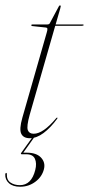

<svg xmlns="http://www.w3.org/2000/svg" viewBox="-45 -518 338 730"><path d="M127.5 -413.5 77 -419Q74 -419.5 74 -422Q74 -425 78 -425H134Q141.5 -425 144 -429L178.5 -493.5Q180.5 -497.5 183 -497.5Q186 -497.5 186 -494.5Q186 -492 184 -485.5L166.5 -425H270Q273 -425 273 -423Q273 -420 266.5 -420H165L68 -82Q55.5 -37 60.8 -23.2Q66 -9.5 83 -9.5Q119 -9.5 168.5 -68.5Q171.5 -72 173 -70.5Q174.5 -69 172 -66Q147 -32 120.5 -12.2Q94 7.5 68.5 7.5Q44 7.5 35.8 -9.5Q27.5 -26.5 40 -70.5L132.5 -393.5Q136 -405 135.2 -409Q134.5 -413 127.5 -413.5ZM81 0H88L43.5 62.5H56.5Q93.5 62.5 111 81.2Q128.5 100 122 125.5Q114.5 154.5 89.2 173.2Q64 192 31.5 192Q4 192 -11 178.5Q-26 165 -25 144.5Q-24.5 140 -21.5 139.5Q-19 139 -19 143.5Q-20 166 -5.2 176Q9.5 186 30.5 186Q74.5 186 89 128.5Q95.5 103 87.8 85.8Q80 68.5 55 68.5H38Q31.5 68.5 36.5 62Z"/></svg>

Font: Fraunces 144pt Thin
Style: Italic
Weight: 100
Italic angle: -16°
Version: Version 1.000;[b76b70a41]